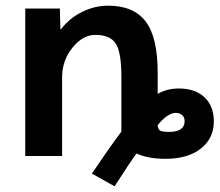

<svg xmlns="http://www.w3.org/2000/svg" viewBox="-20 -550 774 677"><path d="M408 -280Q408 -366 388 -396.5Q368 -427 316 -427Q272 -427 235.5 -382Q199 -337 199 -277V0H69V-520H191L193 -447H195Q225 -486 269.5 -508Q314 -530 361 -530Q451 -530 493.5 -474.5Q536 -419 536 -293V-219Q569 -238 611 -238Q668 -238 701 -207Q734 -176 734 -122Q734 -62 688 -26Q642 10 564 10Q501 10 461 -9Q444 14 384 107L304 62Q361 -23 408 -86V-100ZM536 -109Q537 -94 544.5 -89.5Q552 -85 576 -85Q631 -85 631 -123Q631 -136 622.5 -144Q614 -152 599 -152Q572 -152 536 -109Z"/></svg>

Font: Mplus 1p Bold
Style: Bold
Weight: 700
Version: Version 1.061